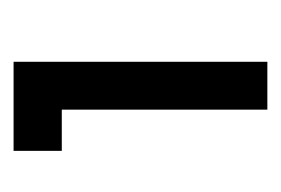

<svg xmlns="http://www.w3.org/2000/svg" viewBox="-85 -655 410 280"><g transform="rotate(-90 120.0 -515.0)"><path d="M169.9 -700.2V-330.1H100.1V-629.9H40V-700.2Z"/></g></svg>

Font: Aldrich [RUS by Daymarius]
Style: Regular
Weight: 400
Designer: Matthew Desmond
Foundry: Matthew Desmond
Version: Version 1.002 August 24, 2018